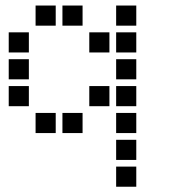

<svg xmlns="http://www.w3.org/2000/svg" viewBox="-20 -508 640 715"><path d="M113.5 -487.5Q112.5 -487.5 112.5 -487.5Q112.5 -487.5 112.5 -486.5V-413.5Q112.5 -412.5 112.5 -412.5Q112.5 -412.5 113.5 -412.5H186.5Q187.5 -412.5 187.5 -412.5Q187.5 -412.5 187.5 -413.5V-486.5Q187.5 -487.5 187.5 -487.5Q187.5 -487.5 186.5 -487.5ZM213.5 -487.5Q212.5 -487.5 212.5 -487.5Q212.5 -487.5 212.5 -486.5V-413.5Q212.5 -412.5 212.5 -412.5Q212.5 -412.5 213.5 -412.5H286.5Q287.5 -412.5 287.5 -412.5Q287.5 -412.5 287.5 -413.5V-486.5Q287.5 -487.5 287.5 -487.5Q287.5 -487.5 286.5 -487.5ZM413.5 -487.5Q412.5 -487.5 412.5 -487.5Q412.5 -487.5 412.5 -486.5V-413.5Q412.5 -412.5 412.5 -412.5Q412.5 -412.5 413.5 -412.5H486.5Q487.5 -412.5 487.5 -412.5Q487.5 -412.5 487.5 -413.5V-486.5Q487.5 -487.5 487.5 -487.5Q487.5 -487.5 486.5 -487.5ZM13.5 -387.5Q12.5 -387.5 12.5 -387.5Q12.5 -387.5 12.5 -386.5V-313.5Q12.5 -312.5 12.5 -312.5Q12.5 -312.5 13.5 -312.5H86.5Q87.5 -312.5 87.5 -312.5Q87.5 -312.5 87.5 -313.5V-386.5Q87.5 -387.5 87.5 -387.5Q87.5 -387.5 86.5 -387.5ZM313.5 -387.5Q312.5 -387.5 312.5 -387.5Q312.5 -387.5 312.5 -386.5V-313.5Q312.5 -312.5 312.5 -312.5Q312.5 -312.5 313.5 -312.5H386.5Q387.5 -312.5 387.5 -312.5Q387.5 -312.5 387.5 -313.5V-386.5Q387.5 -387.5 387.5 -387.5Q387.5 -387.5 386.5 -387.5ZM413.5 -387.5Q412.5 -387.5 412.5 -387.5Q412.5 -387.5 412.5 -386.5V-313.5Q412.5 -312.5 412.5 -312.5Q412.5 -312.5 413.5 -312.5H486.5Q487.5 -312.5 487.5 -312.5Q487.5 -312.5 487.5 -313.5V-386.5Q487.5 -387.5 487.5 -387.5Q487.5 -387.5 486.5 -387.5ZM13.5 -287.5Q12.5 -287.5 12.5 -287.5Q12.5 -287.5 12.5 -286.5V-213.5Q12.5 -212.5 12.5 -212.5Q12.5 -212.5 13.5 -212.5H86.5Q87.5 -212.5 87.5 -212.5Q87.5 -212.5 87.5 -213.5V-286.5Q87.5 -287.5 87.5 -287.5Q87.5 -287.5 86.5 -287.5ZM413.5 -287.5Q412.5 -287.5 412.5 -287.5Q412.5 -287.5 412.5 -286.5V-213.5Q412.5 -212.5 412.5 -212.5Q412.5 -212.5 413.5 -212.5H486.5Q487.5 -212.5 487.5 -212.5Q487.5 -212.5 487.5 -213.5V-286.5Q487.5 -287.5 487.5 -287.5Q487.5 -287.5 486.5 -287.5ZM13.5 -187.5Q12.5 -187.5 12.5 -187.5Q12.5 -187.5 12.5 -186.5V-113.5Q12.5 -112.5 12.5 -112.5Q12.5 -112.5 13.5 -112.5H86.5Q87.5 -112.5 87.5 -112.5Q87.5 -112.5 87.5 -113.5V-186.5Q87.5 -187.5 87.5 -187.5Q87.5 -187.5 86.5 -187.5ZM313.5 -187.5Q312.5 -187.5 312.5 -187.5Q312.5 -187.5 312.5 -186.5V-113.5Q312.5 -112.5 312.5 -112.5Q312.5 -112.5 313.5 -112.5H386.5Q387.5 -112.5 387.5 -112.5Q387.5 -112.5 387.5 -113.5V-186.5Q387.5 -187.5 387.5 -187.5Q387.5 -187.5 386.5 -187.5ZM413.5 -187.5Q412.5 -187.5 412.5 -187.5Q412.5 -187.5 412.5 -186.5V-113.5Q412.5 -112.5 412.5 -112.5Q412.5 -112.5 413.5 -112.5H486.5Q487.5 -112.5 487.5 -112.5Q487.5 -112.5 487.5 -113.5V-186.5Q487.5 -187.5 487.5 -187.5Q487.5 -187.5 486.5 -187.5ZM113.5 -87.5Q112.5 -87.5 112.5 -87.5Q112.5 -87.5 112.5 -86.5V-13.5Q112.5 -12.5 112.5 -12.5Q112.5 -12.5 113.5 -12.5H186.5Q187.5 -12.5 187.5 -12.5Q187.5 -12.5 187.5 -13.5V-86.5Q187.5 -87.5 187.5 -87.5Q187.5 -87.5 186.5 -87.5ZM213.5 -87.5Q212.5 -87.5 212.5 -87.5Q212.5 -87.5 212.5 -86.5V-13.5Q212.5 -12.5 212.5 -12.5Q212.5 -12.5 213.5 -12.5H286.5Q287.5 -12.5 287.5 -12.5Q287.5 -12.5 287.5 -13.5V-86.5Q287.5 -87.5 287.5 -87.5Q287.5 -87.5 286.5 -87.5ZM413.5 -87.5Q412.5 -87.5 412.5 -87.5Q412.5 -87.5 412.5 -86.5V-13.5Q412.5 -12.5 412.5 -12.5Q412.5 -12.5 413.5 -12.5H486.5Q487.5 -12.5 487.5 -12.5Q487.5 -12.5 487.5 -13.5V-86.5Q487.5 -87.5 487.5 -87.5Q487.5 -87.5 486.5 -87.5ZM413.5 12.5Q412.5 12.5 412.5 12.5Q412.5 12.5 412.5 13.5V86.5Q412.5 87.5 412.5 87.5Q412.5 87.5 413.5 87.5H486.5Q487.5 87.5 487.5 87.5Q487.5 87.5 487.5 86.5V13.5Q487.5 12.5 487.5 12.5Q487.5 12.5 486.5 12.5ZM413.5 112.5Q412.5 112.5 412.5 112.5Q412.5 112.5 412.5 113.5V186.5Q412.5 187.5 412.5 187.5Q412.5 187.5 413.5 187.5H486.5Q487.5 187.5 487.5 187.5Q487.5 187.5 487.5 186.5V113.5Q487.5 112.5 487.5 112.5Q487.5 112.5 486.5 112.5Z"/></svg>

Font: Doto Black
Style: Regular
Weight: 900
Monospace: yes
Version: Version 1.000